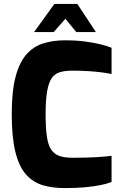

<svg xmlns="http://www.w3.org/2000/svg" viewBox="-20 -955 628 981"><path d="M311 6Q247 6 197.5 -9Q148 -24 112.5 -64Q77 -104 58.5 -179Q40 -254 40 -373Q40 -489 59.5 -562.5Q79 -636 114.5 -676.5Q150 -717 200 -733Q250 -749 312 -749Q368 -749 414 -743Q460 -737 494 -728.5Q528 -720 550 -711V-577Q531 -581 501 -585Q471 -589 432 -591.5Q393 -594 349 -594Q312 -594 285.5 -586Q259 -578 243.5 -554.5Q228 -531 220.5 -487Q213 -443 213 -372Q213 -305 219 -261Q225 -217 240 -193Q255 -169 281.5 -159Q308 -149 350 -149Q426 -149 473.5 -152Q521 -155 550 -159V-25Q524 -15 490 -8.5Q456 -2 412 2Q368 6 311 6ZM154 -791 258 -935H375L470 -791H370L314 -859L254 -791Z"/></svg>

Font: Exo Thin ExtraBold
Style: Regular
Weight: 800
Version: Version 2.000